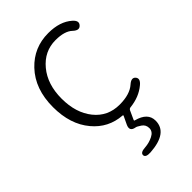

<svg xmlns="http://www.w3.org/2000/svg" viewBox="-235 -636 968 968"><g transform="rotate(-45 249.5 -152.0)"><path d="M243 243Q207 245 206 227Q205 208 241 206Q271 204 298 190.5Q325 177 325 152.5Q325 128 305.5 115Q286 102 279 101Q240 95 257 59L277 17Q279 12 274 12Q180 5 120 -67Q56 -143 56 -266Q56 -395 130 -473Q200 -547 303 -547Q386 -547 433 -505Q460 -481 442 -462Q425 -443 398 -468Q369 -496 304 -496Q224 -496 170.5 -431.5Q117 -367 117 -265.5Q117 -164 168 -100.5Q219 -37 303 -37Q376 -37 413 -70Q440 -94 456 -76Q472 -57 444 -34Q399 4 332 11Q323 12 319 21L298 67Q296 72 301 73Q374 92 374 148Q374 234 243 243Z"/></g></svg>

Font: Resource Han Rounded CN Light
Style: Regular
Weight: 300
Designer: Cyano Hao (round all glyphs); Ryoko NISHIZUKA 西塚涼子 (kana, bopomofo & ideographs); Paul D. Hunt (Latin, Greek & Cyrillic)
Foundry: Cyano Hao
Version: 0.990